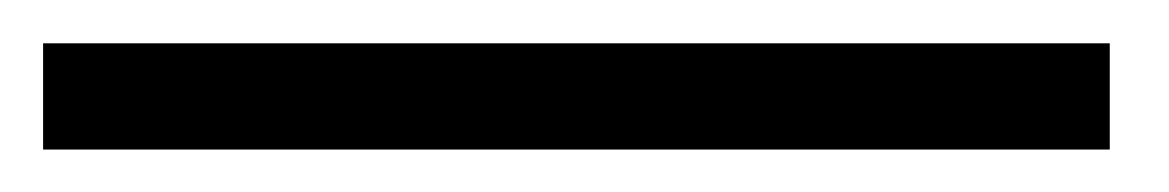

<svg xmlns="http://www.w3.org/2000/svg" viewBox="-28 115 548 90"><path d="M-7.8 135.3H492.2V185.1H-7.8Z"/></svg>

Font: PT Astra Serif
Style: Italic
Weight: 400
Italic angle: -16°
Designer: A.Korolkova, I. Chaeva
Foundry: ParaType Ltd
Version: Version 1.001